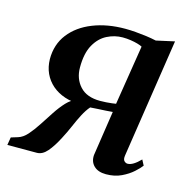

<svg xmlns="http://www.w3.org/2000/svg" viewBox="-100 -617 711 713"><g transform="rotate(15 256.0 -260.5)"><path d="M483.5 -77.5 494.5 -56.5Q486.5 -45.5 469 -29.8Q451.5 -14 426 -1.8Q400.5 10.5 367 10.5Q336.5 10.5 320.2 -5.5Q304 -21.5 306 -47L332 -219.5Q321.5 -218.5 305.8 -217.5Q290 -216.5 274 -215.8Q258 -215 246.5 -214Q233.5 -199 222 -177Q210.5 -155 199.5 -129.2Q188.5 -103.5 175 -78Q156.5 -42 138.2 -21Q120 0 98.5 0H-14.5L-9.5 -30L16.5 -38Q35 -43.5 51.8 -62.5Q68.5 -81.5 85 -107Q101.5 -132.5 118.2 -158Q135 -183.5 153 -202.8Q171 -222 191 -228L211 -216Q176 -215.5 147.8 -225Q119.5 -234.5 99 -252.2Q78.5 -270 67.2 -294.5Q56 -319 55.5 -349Q55.5 -405.5 87 -446Q118.5 -486.5 173.2 -508.2Q228 -530 297.5 -530Q317 -530 337.8 -528.2Q358.5 -526.5 379 -523.8Q399.5 -521 417.5 -517L487.5 -532.5L418 -76Q415.5 -60 421.5 -54Q427.5 -48 434.5 -48Q445 -48 457.2 -55.5Q469.5 -63 483.5 -77.5ZM336 -252 372.5 -481.5Q366.5 -485 354.2 -488.5Q342 -492 327 -494.2Q312 -496.5 296.5 -496.5Q265.5 -496.5 236.8 -482Q208 -467.5 189.8 -435Q171.5 -402.5 171.5 -348Q171.5 -304.5 197.8 -275.8Q224 -247 275.5 -247Q287 -247 298.8 -247.8Q310.5 -248.5 320.5 -249.8Q330.5 -251 336 -252Z"/></g></svg>

Font: Merriweather 96pt Medium
Style: Italic
Weight: 500
Italic angle: -7.8°
Version: Version 2.101